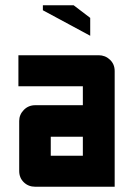

<svg xmlns="http://www.w3.org/2000/svg" viewBox="-20 -710 506 730"><path d="M114 0Q88 0 70.5 -17Q53 -34 53 -60V-250Q53 -274 70.5 -292Q88 -310 114 -310H295V-382H50V-500H355Q380 -500 398 -483Q416 -466 416 -440V0ZM173 -190V-118H295V-190ZM143 -671V-690H260L323 -642V-574Z"/></svg>

Font: Tschichold
Style: Bold
Weight: 700
Designer: Peter Wiegel
Foundry: Peter Wiegel
Version: Version 1.000; ttfautohint (v1.3)